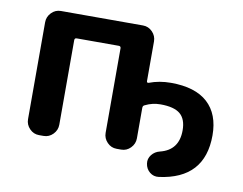

<svg xmlns="http://www.w3.org/2000/svg" viewBox="-69 -614 1002 792"><g transform="rotate(10 432.0 -217.5)"><path d="M125 0Q102 0 85.5 -17Q69 -34 69 -57V-463Q69 -486 85.5 -503Q102 -520 125 -520H469Q492 -520 508.5 -503Q525 -486 525 -463V-297Q525 -289 533 -291Q575 -307 624 -307Q726 -307 778 -259.5Q830 -212 830 -123Q830 59 642 84Q620 87 603.5 73.5Q587 60 584 38Q581 18 594 1.5Q607 -15 628 -20Q705 -39 705 -122Q705 -169 679.5 -190.5Q654 -212 597 -212Q563 -212 533 -197Q525 -194 525 -185V-57Q525 -34 508.5 -17Q492 0 469 0H450Q427 0 410.5 -17Q394 -34 394 -57V-411Q394 -420 385 -420H209Q200 -420 200 -411V-57Q200 -34 183.5 -17Q167 0 144 0Z"/></g></svg>

Font: Rounded Mplus 1c Bold
Style: Bold
Weight: 700
Version: Version 1.059.20150529